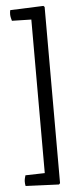

<svg xmlns="http://www.w3.org/2000/svg" viewBox="-62 -792 441 1017"><g transform="rotate(-5 158.0 -283.0)"><path d="M215.5 -752 139.5 -724.5V160.5L215.5 185ZM209.5 191.5 215.5 185 209.5 123 36.5 127.5Q34.5 134 32.2 143.2Q30 152.5 30 161Q30 166.5 30.5 172.2Q31 178 32.5 184ZM32.5 -751Q31 -745 30.5 -739.2Q30 -733.5 30 -728Q30 -720 32.2 -710.5Q34.5 -701 36.5 -694L209.5 -690L215.5 -752L209.5 -758Z"/></g></svg>

Font: Signika Light Light
Style: Regular
Weight: 300
Version: Version 2.001